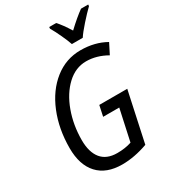

<svg xmlns="http://www.w3.org/2000/svg" viewBox="-226 -1056 1045 1177"><g transform="rotate(-30 296.5 -467.0)"><path d="M54 -238Q54 -373 99.5 -484.5Q145 -596 226.5 -660.5Q308 -725 411 -725Q511 -725 589 -681L552 -608Q480 -649 407 -649Q332 -649 271.5 -592.5Q211 -536 177 -442.5Q143 -349 143 -243Q143 -158 180.5 -112Q218 -66 293 -66Q349 -66 394 -81L442 -302H328L344 -377H542L466 -24Q371 10 285 10Q173 10 113.5 -54.5Q54 -119 54 -238ZM316 -933 317 -944H366Q395 -913 433 -852Q497 -912 542 -944H593L592 -933Q561 -903 520.5 -857.5Q480 -812 462 -784H385Q375 -814 354.5 -858Q334 -902 316 -933Z"/></g></svg>

Font: Noto Sans UI Narrow
Style: Italic
Weight: 400
Width: 4
Italic angle: -12°
Designer: Monotype Design Team
Foundry: Monotype Imaging Inc.
Version: Version 1.001